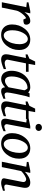

<svg xmlns="http://www.w3.org/2000/svg" viewBox="1274 -2011 749 3337"><g transform="rotate(90 1648.5 -342.5)"><path d="M409 -427Q409 -394 387.5 -384Q366 -374 320 -374L296 -422Q259 -406 216 -350.5Q173 -295 164 -252L112 0H19L105 -425L21 -434V-463L172 -494H212L191 -393Q257 -494 345 -494Q378 -494 393.5 -473Q409 -452 409 -427Z M849 -300Q849 -175 772.5 -81.5Q696 12 583 12Q501 12 453 -39Q405 -90 405 -177Q405 -303 480.5 -398.5Q556 -494 670 -494Q747 -494 798 -445Q849 -396 849 -300ZM748 -304Q748 -373 723 -412Q698 -451 659 -451Q596 -451 551 -367.5Q506 -284 506 -182Q506 -110 531 -71.5Q556 -33 595 -33Q640 -33 676 -76.5Q712 -120 730 -181.5Q748 -243 748 -304Z M1228 -419H1081L1018 -105Q1013 -80 1031 -64.5Q1049 -49 1076 -49Q1108 -49 1180 -73V-33Q1071 12 1017 12Q923 12 923 -74Q923 -96 927 -115L988 -419L925 -413V-446L1000 -479L1049 -579H1110L1090 -465H1228Z M1696 -27Q1607 12 1566 12Q1531 12 1515.5 -4.5Q1500 -21 1497 -56Q1424 12 1355 12Q1313 12 1283 -5.5Q1253 -23 1238 -51.5Q1223 -80 1216.5 -108.5Q1210 -137 1210 -167Q1210 -247 1242 -320.5Q1274 -394 1341.5 -444Q1409 -494 1498 -494Q1552 -494 1588 -458L1603 -482H1671Q1656 -444 1652 -425Q1638 -373 1612.5 -247.5Q1587 -122 1587 -93Q1587 -47 1630 -47Q1638 -47 1667 -55L1696 -63ZM1549 -392Q1550 -398 1535 -422Q1520 -446 1512 -446Q1458 -446 1416.5 -419.5Q1375 -393 1352.5 -350.5Q1330 -308 1319.5 -263Q1309 -218 1309 -173Q1309 -54 1386 -54Q1435 -54 1497 -116Z M2047 -419H1900L1837 -105Q1832 -80 1850 -64.5Q1868 -49 1895 -49Q1927 -49 1999 -73V-33Q1890 12 1836 12Q1742 12 1742 -74Q1742 -96 1746 -115L1807 -419L1744 -413V-446L1819 -479L1868 -579H1929L1909 -465H2047Z M2256 -641Q2256 -618 2239.5 -601.5Q2223 -585 2195 -585Q2165 -585 2149 -601Q2133 -617 2133 -641Q2133 -662 2150.5 -679.5Q2168 -697 2196 -697Q2223 -697 2239.5 -680Q2256 -663 2256 -641ZM2260 -29Q2172 12 2114 12Q2067 12 2052 -16.5Q2037 -45 2045 -86L2109 -425L2023 -434V-463L2174 -494H2215L2139 -94Q2135 -74 2146.5 -58.5Q2158 -43 2178 -43Q2188 -43 2205 -48Q2222 -53 2240 -59.5Q2258 -66 2260 -67Z M2738 -300Q2738 -175 2661.5 -81.5Q2585 12 2472 12Q2390 12 2342 -39Q2294 -90 2294 -177Q2294 -303 2369.5 -398.5Q2445 -494 2559 -494Q2636 -494 2687 -445Q2738 -396 2738 -300ZM2637 -304Q2637 -373 2612 -412Q2587 -451 2548 -451Q2485 -451 2440 -367.5Q2395 -284 2395 -182Q2395 -110 2420 -71.5Q2445 -33 2484 -33Q2529 -33 2565 -76.5Q2601 -120 2619 -181.5Q2637 -243 2637 -304Z M3295 -20Q3204 12 3161 12Q3149 12 3136.5 10Q3124 8 3108 3Q3092 -2 3084 -15Q3076 -28 3080 -47L3141 -354Q3148 -390 3133 -406.5Q3118 -423 3097 -423Q3073 -423 3029.5 -397Q2986 -371 2953 -336L2884 0H2791L2878 -425L2794 -434V-463L2945 -494H2985L2966 -401Q3003 -439 3054 -466.5Q3105 -494 3152 -494Q3264 -494 3241 -366L3188 -84Q3185 -67 3194 -56.5Q3203 -46 3212.5 -44Q3222 -42 3231 -42Q3251 -42 3294 -55Z"/></g></svg>

Font: Veleka
Style: Italic
Weight: 400
Italic angle: -12°
Designer: Stefan Peev, Context Ltd, 2016; SIL International, 1997-2014.
Foundry: Stefan Peev, Context Ltd, 2016
Version: Version 1.000